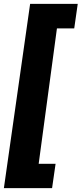

<svg xmlns="http://www.w3.org/2000/svg" viewBox="-62 -844 420 988"><path d="M338 -824 320 -698H231L137 -1H224L206 124H-42L93 -824Z"/></svg>

Font: Fira Sans Extra Condensed ExtraBold
Style: Italic
Weight: 800
Width: 3
Italic angle: -8°
Designer: Carrois Corporate & Edenspiekermann AG
Foundry: Carrois Corporate GbR & Edenspiekermann AG
Version: Version 4.203